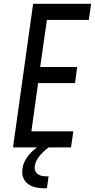

<svg xmlns="http://www.w3.org/2000/svg" viewBox="-20 -770 496 1003"><path d="M444 -666 456 -750H153L48 0H173C128 34 96 76 96 128C96 178 135 213 205 213H225L234 151H219C183 151 161 133 161 107C161 68 193 31 234 0H351L363 -84H144L179 -336H372L383 -420H190L225 -666Z"/></svg>

Font: Mohave
Style: Italic
Weight: 400
Italic angle: -8°
Designer: Gumpita Rahayu
Foundry: Tokotype
Version: Version 2.002;PS 002.002;hotconv 1.0.88;makeotf.lib2.5.64775